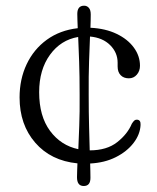

<svg xmlns="http://www.w3.org/2000/svg" viewBox="-20 -560 536 657"><path d="M283.5 -235Q283.5 -174 284.8 -127.5Q286 -81 287 -45.5Q345.5 -45.5 381 -73.5Q416.5 -101.5 431 -136.5Q435.5 -143.5 439 -147Q442.5 -150.5 448 -150.5Q462 -150.5 461 -132.5Q459.5 -100 437 -70.8Q414.5 -41.5 376.2 -22.2Q338 -3 288.5 -0.5Q289 14 289.2 26Q289.5 38 289.5 48.5Q289.5 76.5 266.5 76.5Q243.5 76.5 243.5 46.5Q243.5 36.5 244 24.5Q244.5 12.5 245 -1Q154 -10 100.5 -71.8Q47 -133.5 47 -226.5Q47 -289 71.2 -340.2Q95.5 -391.5 140.2 -424Q185 -456.5 246 -463.5Q245.5 -477.5 245 -489.8Q244.5 -502 244.5 -512.5Q244.5 -540.5 268 -540.5Q277.5 -540.5 284 -533.2Q290.5 -526 290.5 -510.5Q290.5 -500.5 290.2 -489.2Q290 -478 289.5 -465Q341 -462.5 379 -444.2Q417 -426 438 -397.2Q459 -368.5 459 -335Q459 -317 448.2 -304.5Q437.5 -292 421 -292Q403 -292 392.8 -302.8Q382.5 -313.5 382.5 -332.5V-345.5Q382.5 -380 357 -405.5Q331.5 -431 288 -435Q286.5 -399.5 284.8 -350.5Q283 -301.5 283.5 -235ZM114 -244.5Q114 -162.5 151.2 -112.2Q188.5 -62 248 -49.5Q249.5 -84 251.2 -129.8Q253 -175.5 252.5 -235Q252.5 -300.5 250.8 -349Q249 -397.5 247.5 -433.5Q188 -423.5 151 -372.5Q114 -321.5 114 -244.5Z"/></svg>

Font: Fraunces 9pt SuperSoft Light
Style: Regular
Weight: 300
Version: Version 1.000;[b76b70a41]